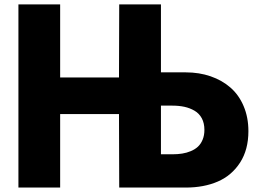

<svg xmlns="http://www.w3.org/2000/svg" viewBox="-20 -845 1188 865"><path d="M63 0V-825.2H251V-496.1H516.1L517.1 -825.2H705.1V-519H816.9Q877.4 -519 929 -501.2Q980.5 -483.4 1018.3 -450.4Q1056.2 -417.5 1077.6 -366.9Q1099.1 -316.4 1099.1 -253.9Q1099.1 -170.9 1061.8 -112.8Q1024.4 -54.7 961.7 -27.3Q898.9 0 816.9 0H517.1L516.1 -331.1H251V0ZM705.1 -149.9H756.8Q780.3 -149.9 800.5 -153.1Q820.8 -156.2 839.6 -164.1Q858.4 -171.9 871.6 -184.1Q884.8 -196.3 892.8 -215.6Q900.9 -234.9 900.9 -259.8Q900.9 -290 889.2 -312Q877.4 -334 856.4 -346.2Q835.4 -358.4 810.8 -363.8Q786.1 -369.1 756.8 -369.1H705.1Z"/></svg>

Font: Hussar Preview
Style: Bold
Weight: 700
Foundry: Cannot Into Space Fonts, PlusOne Fonts
Version: Version 2.29RC2 "Millennial"